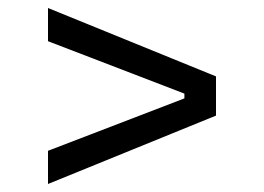

<svg xmlns="http://www.w3.org/2000/svg" viewBox="-20 -590 660 480"><path d="M520 -301V-399L100 -570V-487L441 -356V-344L100 -213V-130Z"/></svg>

Font: Space Text
Style: Regular
Weight: 400
Designer: Florian Karsten (Space Text), Colophon Foundry (Space Mono)
Foundry: Florian Karsten
Version: Version 1.003;PS 001.003;hotconv 1.0.88;makeotf.lib2.5.64775